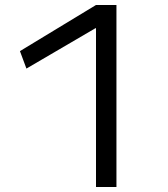

<svg xmlns="http://www.w3.org/2000/svg" viewBox="-20 -750 673 770"><path d="M365 0V-637H363L86 -475L60 -545L365 -730H447V0Z"/></svg>

Font: M PLUS 2
Style: Regular
Weight: 400
Designer: Coji Morishita
Foundry: UNDERFOREST DESIGN
Version: Version 1.001